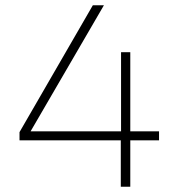

<svg xmlns="http://www.w3.org/2000/svg" viewBox="-20 -708 678 728"><path d="M438 0V-176H54V-207L332 -688H374L96 -210H439V-510H474V-210H583V-176H474V0Z"/></svg>

Font: Saira Thin Thin
Style: Regular
Weight: 250
Version: Version 1.101